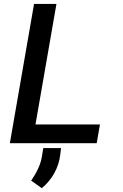

<svg xmlns="http://www.w3.org/2000/svg" viewBox="-20 -731 627 980"><path d="M161.1 -95.7H490.2L473.6 0H30.3L153.8 -710.9H268.1ZM287.6 58.1Q281.7 108.4 257.1 152.8Q232.4 197.3 193.4 229.5L139.2 190.9Q160.2 160.6 175 128.7Q189.9 96.7 195.3 60.1L200.7 24.9H291.5Z"/></svg>

Font: Roboto Mono Medium
Style: Italic
Weight: 500
Designer: Google
Version: Version 2.000985; 2015; ttfautohint (v1.3)